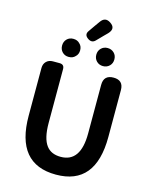

<svg xmlns="http://www.w3.org/2000/svg" viewBox="-158 -1218 1064 1334"><g transform="rotate(15 374.0 -551.0)"><path d="M376 14Q88 14 88 -333V-676Q88 -705 106 -723Q124 -741 153 -741H161H201Q235 -741 235 -707V-320Q235 -209 273 -159Q307 -114 376 -114Q519 -114 519 -320V-530V-670Q519 -741 590 -741Q661 -741 661 -670V-333Q661 14 376 14ZM250 -799Q222 -799 204 -817.5Q186 -836 186 -864Q186 -892 204 -910.5Q222 -929 250 -929Q280 -929 297 -910Q316 -893 316 -864Q316 -835 297 -818Q280 -799 250 -799ZM497 -799Q469 -799 450.5 -817.5Q432 -836 432 -864Q432 -892 450.5 -910.5Q469 -929 497 -929Q525 -929 544 -910Q562 -892 562 -864Q562 -836 544 -818Q525 -799 497 -799ZM351 -954Q316 -977 338 -1008L370 -1054L395 -1089Q425 -1133 467 -1105Q515 -1074 474 -1030L448 -1004L403 -958Q380 -935 351 -954Z"/></g></svg>

Font: GenSenRounded2 TW B
Style: Regular
Weight: 700
Version: Version 2.000;PS 2;hotconv 16.6.51;makeotf.lib2.5.65220 DEVE